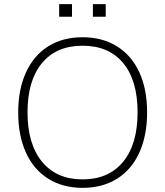

<svg xmlns="http://www.w3.org/2000/svg" viewBox="-20 -900 799 928"><path d="M68 -356Q68 -468 105.5 -550Q143 -632 213 -676Q283 -720 379 -720Q475 -720 545.5 -676Q616 -632 653.5 -550.5Q691 -469 691 -357Q691 -245 653.5 -162.5Q616 -80 545.5 -36Q475 8 379 8Q284 8 213.5 -36Q143 -80 105.5 -162Q68 -244 68 -356ZM645 -357Q645 -511 575.5 -595Q506 -679 379 -679Q252 -679 182.5 -594.5Q113 -510 113 -357Q113 -204 183 -118.5Q253 -33 379 -33Q505 -33 575 -118Q645 -203 645 -357ZM266 -880H328V-819H266ZM429 -880H491V-819H429Z"/></svg>

Font: MuliDisplayVN ExtraLight
Style: Regular
Weight: 200
Designer: Vernon Adams
Foundry: Vernon Adams
Version: Version 2.100